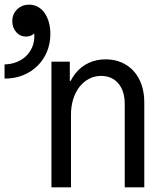

<svg xmlns="http://www.w3.org/2000/svg" viewBox="-50 -805 670 825"><path d="M171 0H255V-312Q255 -348.6 264.6 -379.1Q274.2 -409.6 291.5 -431.8Q308.8 -454 332.6 -466.4Q356.4 -478.8 384.4 -478.8Q431.2 -478.8 458.6 -446.3Q486 -413.8 486 -358V0H570V-365Q570 -407 558.2 -441Q546.4 -475 524.6 -499.2Q502.8 -523.4 472.2 -536.7Q441.6 -550 404 -550Q363.8 -550 331 -534.6Q298.2 -519.2 275.2 -490.9Q252.2 -462.6 239.5 -422.3Q226.8 -382 226.8 -332L258 -457.6H250V-540H171ZM-30.4 -528.2V-467.4Q11.8 -467 47.7 -481.2Q83.6 -495.4 110 -521Q136.4 -546.6 151.4 -581.9Q166.4 -617.2 166.4 -659Q166.4 -686.6 159.9 -709.6Q153.4 -732.6 141.4 -749.6Q129.4 -766.6 112.5 -775.8Q95.6 -785 75.4 -785Q44.6 -785 23.7 -764.9Q2.8 -744.8 2.8 -714Q2.8 -686.2 19.7 -667Q36.6 -647.8 61.6 -647.8Q85.8 -647.8 101.8 -665.7Q117.8 -683.6 117.8 -710.6L74.2 -720.2Q85.6 -705 91.6 -687.2Q97.6 -669.4 97.6 -649.2Q97.6 -623.6 88 -601.6Q78.4 -579.6 61.4 -563.5Q44.4 -547.4 20.8 -538.1Q-2.8 -528.8 -30.4 -528.2Z"/></svg>

Font: CommitMonoV142 ExtLt
Style: Regular
Weight: 200
Monospace: yes
Designer: Eigil Nikolajsen
Foundry: Eigil Nikolajsen
Version: Version 1.142